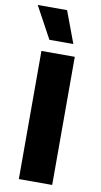

<svg xmlns="http://www.w3.org/2000/svg" viewBox="-98 -930 513 974"><g transform="rotate(10 159.0 -443.0)"><path d="M245 -660V0H73.2V-660ZM165.4 -886.4 226.6 -722.6H103.2L14.2 -886.4Z"/></g></svg>

Font: Work Sans
Style: Regular
Weight: 400
Designer: Wei Huang
Foundry: Wei Huang
Version: Version 2.006; ttfautohint (v1.8.1.43-b0c9)